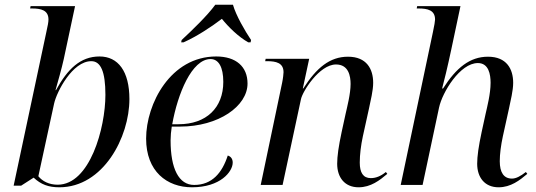

<svg xmlns="http://www.w3.org/2000/svg" viewBox="-20 -786 2278 816"><path d="M232 10C419 10 530 -203 530 -365C530 -483 482 -546 403 -546C321 -546 267 -492 218 -403H216C224 -431 243 -498 251 -535L299 -760H110L108 -750H116C154 -750 186 -743 186 -703C186 -692 183 -677 177 -650L38 3H70L123 -31C154 -2 186 10 232 10ZM225 -1C188 -1 160 -16 143 -37L210 -346C221 -396 288 -526 368 -526C408 -526 428 -482 428 -383C428 -242 362 -1 225 -1Z M752 -616 750 -606H760C814 -630 876 -670 923 -706C952 -670 993 -630 1035 -606H1045L1047 -616C1021 -655 983 -720 970 -766H895C862 -720 794 -655 752 -616ZM796 10C916 10 969 -56 969 -95C969 -111 961 -121 948 -125C924 -51 881 0 805 0C740 0 705 -69 705 -189C705 -207 707 -230 710 -248H745C909 -248 1032 -335 1032 -431C1032 -503 983 -546 899 -546C705 -546 601 -345 601 -197C601 -58 689 10 796 10ZM739 -258H712C735 -387 795 -535 875 -535C909 -535 929 -501 929 -438C929 -328 857 -258 739 -258Z M1504 10C1556 10 1594 -20 1626 -47L1620 -55C1598 -37 1577 -29 1556 -29C1523 -29 1509 -53 1509 -95C1509 -129 1514 -169 1522 -206L1548 -324C1555 -358 1566 -401 1566 -434C1566 -493 1538 -545 1459 -545C1382 -545 1325 -498 1269 -410H1267L1294 -536H1109L1107 -526H1115C1153 -526 1185 -519 1185 -479C1185 -473 1183 -453 1179 -434L1088 0H1181L1259 -364C1265 -396 1337 -512 1408 -512C1462 -512 1470 -462 1470 -429C1470 -387 1455 -330 1449 -303L1432 -225C1419 -164 1413 -122 1413 -90C1413 -32 1445 10 1504 10Z M2099 10C2151 10 2189 -20 2221 -47L2215 -55C2192 -37 2173 -27 2156 -27C2121 -27 2104 -53 2104 -101C2104 -131 2109 -169 2117 -206L2143 -324C2150 -358 2161 -401 2161 -434C2161 -493 2133 -545 2054 -545C1977 -545 1919 -498 1863 -410H1859C1866 -435 1883 -505 1898 -576L1937 -760H1753L1751 -750H1759C1797 -750 1829 -743 1829 -703C1829 -697 1826 -677 1820 -650L1683 0H1776L1846 -329C1860 -394 1935 -518 2011 -518C2057 -518 2065 -470 2065 -434C2065 -387 2050 -330 2044 -303L2027 -225C2014 -164 2008 -122 2008 -90C2008 -32 2040 10 2099 10Z"/></svg>

Font: Noto Serif Display
Style: Italic
Weight: 400
Italic angle: -12°
Designer: Monotype Design Team
Foundry: Monotype Imaging Inc.
Version: Version 2.009